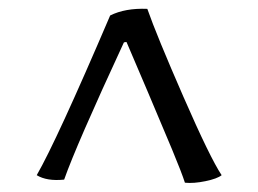

<svg xmlns="http://www.w3.org/2000/svg" viewBox="-20 -665 584 434"><path d="M313 -645Q334 -585 394.5 -446.5Q455 -308 481 -269Q471 -261 444.5 -255.5Q418 -250 398 -252Q391 -274 369 -327Q347 -380 314 -457.5Q281 -535 266 -570Q262 -570 260 -569Q152 -336 125 -259Q86 -255 63 -269Q108 -347 229 -630Q263 -647 313 -645Z"/></svg>

Font: Darwin Serif Regular ALPHA
Style: Regular
Weight: 400
Designer: Emily de Oliveira Santos
Version: Version 0.1